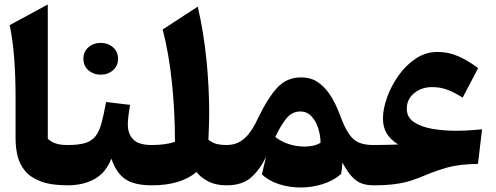

<svg xmlns="http://www.w3.org/2000/svg" viewBox="-20 -831 2223 861"><path d="M194.3 -811V-208.5Q208.5 -195.3 229 -188Q249.5 -180.7 283.2 -180.7H283.7V0H283.2Q209.5 0 163.3 -17.3Q117.2 -34.7 92.5 -64.5Q67.9 -94.2 58.8 -131.8Q49.8 -169.4 49.8 -210V-397.9Q49.8 -486.3 43.7 -568.6Q37.6 -650.9 23.4 -718.3Z M354 -567.4Q354 -599.6 376.7 -619.1Q399.4 -638.7 431.6 -638.7Q463.9 -638.7 486.6 -619.1Q509.3 -599.6 509.3 -567.4Q509.3 -535.2 486.6 -515.6Q463.9 -496.1 431.6 -496.1Q399.4 -496.1 376.7 -515.6Q354 -535.2 354 -567.4ZM283.7 0Q273.4 0 268.3 -8.1Q263.2 -16.1 263.2 -37.6V-143.1Q263.2 -164.6 268.3 -172.6Q273.4 -180.7 283.7 -180.7Q332 -180.7 361.6 -189.5Q391.1 -198.2 408 -219.7Q424.8 -241.2 435.1 -278.6Q445.3 -315.9 455.6 -373.5L563 -360.8Q559.1 -336.4 556.2 -313.7Q553.2 -291 553.2 -272.5Q553.2 -231 577.4 -205.8Q601.6 -180.7 660.6 -180.7H661.1V0H660.6Q582.5 0 541.7 -27.8Q501 -55.7 479.5 -119.6Q454.1 -55.7 403.3 -27.8Q352.5 0 283.7 0Z M866.7 -801.3Q892.6 -690.9 905.3 -567.6Q918 -444.3 918 -327.6Q918 -306.2 917.2 -272.7Q916.5 -239.3 914.6 -204.1Q936.5 -188.5 954.8 -184.6Q973.1 -180.7 995.6 -180.7H996.1V0H995.6Q950.2 0 917.5 -15.6Q884.8 -31.2 860.8 -59.6Q791 0 661.1 0Q650.9 0 645.8 -8.1Q640.6 -16.1 640.6 -37.6V-143.1Q640.6 -164.6 645.8 -172.6Q650.9 -180.7 661.1 -180.7Q689 -180.7 716.1 -184.1Q743.2 -187.5 764.6 -195.3Q764.6 -330.6 751 -461.4Q737.3 -592.3 709.5 -698.7Z M1329.6 -483.9Q1377.9 -483.9 1411.4 -458.3Q1444.8 -432.6 1467.3 -394.3Q1489.7 -356 1503.4 -317.9Q1524.4 -260.7 1544.4 -231.2Q1564.5 -201.7 1590.3 -191.2Q1616.2 -180.7 1654.3 -180.7H1654.8V0H1654.3Q1626 0 1602.8 -8.1Q1579.6 -16.1 1558.8 -38.1Q1538.1 -60.1 1515.6 -102.1Q1514.2 -78.1 1509.8 -51.3Q1474.1 -19.5 1425.5 -4.9Q1377 9.8 1327.6 9.8Q1277.8 9.8 1231.2 -5.1Q1184.6 -20 1154.3 -49.3L1173.3 -128.4Q1147.9 -73.7 1107.9 -36.9Q1067.9 0 996.1 0Q985.8 0 980.7 -8.1Q975.6 -16.1 975.6 -37.6V-143.1Q975.6 -164.6 980.7 -172.6Q985.8 -180.7 996.1 -180.7Q1032.2 -180.7 1057.9 -196.8Q1083.5 -212.9 1101.8 -238.8Q1120.1 -264.6 1133.8 -294.4Q1181.6 -393.6 1224.1 -438.7Q1266.6 -483.9 1329.6 -483.9ZM1326.2 -331.1Q1288.1 -331.1 1261.5 -296.4Q1234.9 -261.7 1214.8 -216.8Q1236.8 -198.2 1271.5 -186Q1306.2 -173.8 1346.2 -173.8Q1365.2 -173.8 1383.8 -177.7Q1402.3 -181.6 1417.5 -190.9Q1417 -225.1 1406.5 -257.1Q1396 -289.1 1376.2 -310.1Q1356.4 -331.1 1326.2 -331.1Z M1942.4 -598.1Q1991.7 -598.1 2036.6 -578.1Q2081.5 -558.1 2124 -525.4L2054.7 -393.1Q2017.1 -417 1985.8 -428.7Q1954.6 -440.4 1918 -440.4Q1870.6 -440.4 1837.4 -413.3Q1804.2 -386.2 1804.2 -343.3Q1804.2 -305.2 1835.9 -283.7Q1867.7 -262.2 1918.2 -253.4Q1968.8 -244.6 2025.9 -244.6Q2076.7 -244.6 2141.6 -251L2123.5 -96.2Q2041 -94.7 1989 -80.6Q1937 -66.4 1890.1 -46.4Q1857.4 -32.2 1825 -21.7Q1792.5 -11.2 1752.2 -5.6Q1711.9 0 1654.8 0Q1644.5 0 1639.4 -8.1Q1634.3 -16.1 1634.3 -37.6V-143.1Q1634.3 -164.6 1639.4 -172.6Q1644.5 -180.7 1654.8 -180.7Q1680.7 -180.7 1712.2 -181.4Q1743.7 -182.1 1765.6 -183.1Q1731.4 -204.6 1714.4 -232.4Q1697.3 -260.3 1697.3 -299.8Q1697.3 -341.8 1715.3 -392.8Q1733.4 -443.8 1766.1 -490.7Q1798.8 -537.6 1843.8 -567.9Q1888.7 -598.1 1942.4 -598.1Z"/></svg>

Font: Pinar DS4-Bold
Style: Regular
Weight: 700
Designer: Amin Abedi
Version: Version 2.000